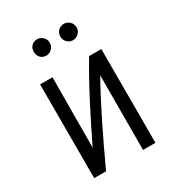

<svg xmlns="http://www.w3.org/2000/svg" viewBox="-173 -822 846 926"><g transform="rotate(-30 249.5 -359.0)"><path d="M79 0V-522H148Q148 -425 147 -327Q146 -229 146 -131Q196 -235 248.5 -336Q301 -437 352 -522H420V0H351Q351 -104 351.5 -207.5Q352 -311 352 -415Q301 -324 249 -218.5Q197 -113 145 0ZM324 -627Q306 -627 292.5 -640Q279 -653 279 -672Q279 -693 292.5 -705.5Q306 -718 324 -718Q341 -718 355 -705.5Q369 -693 369 -672Q369 -653 355 -640Q341 -627 324 -627ZM175 -627Q156 -627 143.5 -640Q131 -653 131 -672Q131 -693 143.5 -705.5Q156 -718 175 -718Q192 -718 206 -705.5Q220 -693 220 -672Q220 -653 206 -640Q192 -627 175 -627Z"/></g></svg>

Font: Ubuntu Sans Condensed
Style: Regular
Weight: 400
Width: 3
Designer: Dalton Maag Ltd
Foundry: Dalton Maag Ltd
Version: Version 1.006; ttfautohint (v1.8.4.7-5d5b)